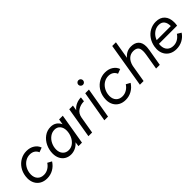

<svg xmlns="http://www.w3.org/2000/svg" viewBox="204 -1826 2944 2944"><g transform="rotate(-45 1675.5 -354.0)"><path d="M39 -203Q39 -226 42 -248Q52 -325 92 -385Q132 -445 193 -478.5Q254 -512 325 -512Q400 -512 454 -477Q508 -442 528 -384L453 -356Q438 -395 404.5 -416.5Q371 -438 324 -438Q274 -438 231 -413.5Q188 -389 159 -345Q130 -301 121 -245Q118 -227 118 -209Q118 -142 155.5 -102Q193 -62 258 -62Q308 -62 351.5 -88Q395 -114 423 -158L491 -121Q450 -57 388.5 -22.5Q327 12 254 12Q189 12 140.5 -15Q92 -42 65.5 -91Q39 -140 39 -203Z M952 -74Q917 -32 870.5 -10Q824 12 774 12Q717 12 673 -14.5Q629 -41 605 -89Q581 -137 581 -199Q581 -279 615 -351Q649 -423 710 -467.5Q771 -512 848 -512Q905 -512 945.5 -485Q986 -458 1007 -410L1022 -500H1102L1018 0H942ZM795 -61Q851 -61 894 -96Q937 -131 960.5 -186Q984 -241 984 -298Q984 -362 950.5 -400.5Q917 -439 862 -439Q805 -439 759.5 -405Q714 -371 688.5 -317Q663 -263 663 -205Q663 -141 699 -101Q735 -61 795 -61Z M1242 -500H1322L1307 -414Q1343 -458 1393 -480Q1443 -502 1497 -502L1488 -427Q1414 -427 1356.5 -390.5Q1299 -354 1285 -277L1238 0H1158Z M1589 -500H1669L1583 0H1503ZM1606 -666Q1606 -687 1621 -701.5Q1636 -716 1656 -716Q1677 -716 1691.5 -701.5Q1706 -687 1706 -666Q1706 -646 1691.5 -631Q1677 -616 1656 -616Q1636 -616 1621 -631Q1606 -646 1606 -666Z M1742 -203Q1742 -226 1745 -248Q1755 -325 1795 -385Q1835 -445 1896 -478.5Q1957 -512 2028 -512Q2103 -512 2157 -477Q2211 -442 2231 -384L2156 -356Q2141 -395 2107.5 -416.5Q2074 -438 2027 -438Q1977 -438 1934 -413.5Q1891 -389 1862 -345Q1833 -301 1824 -245Q1821 -227 1821 -209Q1821 -142 1858.5 -102Q1896 -62 1961 -62Q2011 -62 2054.5 -88Q2098 -114 2126 -158L2194 -121Q2153 -57 2091.5 -22.5Q2030 12 1957 12Q1892 12 1843.5 -15Q1795 -42 1768.5 -91Q1742 -140 1742 -203Z M2394 -720H2474L2426 -431Q2489 -512 2592 -512Q2671 -512 2715 -470Q2759 -428 2759 -346Q2759 -317 2753 -284L2752 -279H2753L2705 0H2625L2668 -258Q2674 -297 2674 -325Q2674 -389 2646 -413Q2618 -437 2566 -437Q2504 -437 2461 -396Q2418 -355 2401 -281L2354 0H2274Z M2841 -204Q2841 -227 2846 -257Q2859 -332 2899 -390Q2939 -448 2999 -480Q3059 -512 3128 -512Q3222 -512 3273 -456.5Q3324 -401 3324 -305Q3324 -273 3318 -237H2924Q2922 -225 2922 -203Q2922 -135 2960 -96Q2998 -57 3063 -57Q3114 -57 3156.5 -82.5Q3199 -108 3227 -151L3291 -112Q3253 -53 3192 -20.5Q3131 12 3059 12Q2993 12 2944 -15Q2895 -42 2868 -91Q2841 -140 2841 -204ZM3245 -301Q3246 -368 3216 -406.5Q3186 -445 3125 -445Q3063 -445 3013 -405.5Q2963 -366 2939 -301Z"/></g></svg>

Font: Oak Sans
Style: Italic
Weight: 400
Italic angle: -9.49998°
Foundry: Erik Kennedy, Walven
Version: Version 1.000